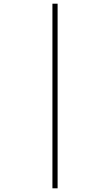

<svg xmlns="http://www.w3.org/2000/svg" viewBox="-20 -780 599 1040"><path d="M264 240V-760H292V240Z"/></svg>

Font: Noto Serif Thin
Style: Italic
Weight: 100
Italic angle: -12°
Designer: Monotype Design Team
Foundry: Monotype Imaging Inc.
Version: Version 2.014; ttfautohint (v1.8.4.7-5d5b)